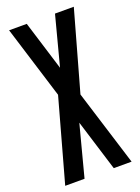

<svg xmlns="http://www.w3.org/2000/svg" viewBox="-160 -929 729 998"><g transform="rotate(-20 204.5 -429.5)"><path d="M21 0 147.9 -457.5 23.4 -859.4H121.1L205.6 -585.9L277.3 -859.4H381.3L257.8 -418.9L388.2 0H289.6L202.1 -283.2L127.9 0Z"/></g></svg>

Font: Antonio SemiBold
Style: Regular
Weight: 600
Designer: Vernon Adams
Foundry: Vernon Adams
Version: Version 1.002